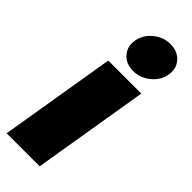

<svg xmlns="http://www.w3.org/2000/svg" viewBox="-248 -776 803 803"><g transform="rotate(45 153.5 -374.5)"><path d="M-0.5 0 85 -515.6H280.3L194.8 0ZM189 -558.1Q147 -558.1 122.6 -585.7Q98.1 -613.3 105 -653.3Q111.8 -693.4 145.3 -720.9Q178.7 -748.5 220.7 -748.5Q262.7 -748.5 287.4 -720.9Q312 -693.4 305.2 -653.3Q298.3 -613.3 264.6 -585.7Q231 -558.1 189 -558.1Z"/></g></svg>

Font: Inter Display Black
Style: Italic
Weight: 900
Italic angle: -9.39999°
Designer: Rasmus Andersson
Foundry: rsms
Version: Version 4.000;git-a52131595